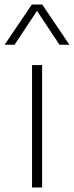

<svg xmlns="http://www.w3.org/2000/svg" viewBox="-52 -828 326 848"><path d="M89.5 0V-540.5H134V0ZM-31.5 -630.5 88.5 -808H134.5L254.5 -630.5H210.5L111.5 -780L12.5 -630.5Z"/></svg>

Font: Encode Sans Semi Expanded ExtraLight
Style: Regular
Weight: 200
Width: 6
Designer: Multiple Designers
Foundry: Impallari Type
Version: Version 3.000; ttfautohint (v1.8.3) -l 8 -r 50 -G 200 -x 14 